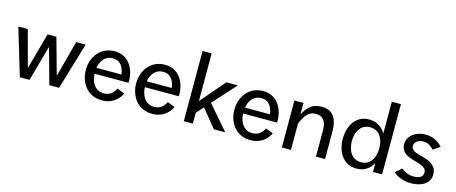

<svg xmlns="http://www.w3.org/2000/svg" viewBox="-43 -1255 4341 1829"><g transform="rotate(15 2127.5 -340.5)"><path d="M599.4 -463 503.3 -105.1 403.9 -463H316.7L218.1 -105.1L121.6 -463H28.4L167.2 -0.3H262.9L360.7 -351.3L458.4 0H554.6L692.7 -463Z M846.1 -217H1181.3V-233.8Q1181.3 -282 1168.2 -325.2Q1155 -368.3 1129.2 -401.7Q1103.3 -435.1 1065.4 -454.2Q1027.5 -473.3 978 -473.3Q925.2 -473.3 883.9 -453.7Q842.7 -434.2 814.2 -400.5Q785.8 -366.9 771.1 -323.3Q756.3 -279.8 756.3 -231.6Q756.3 -183.5 770.9 -140Q785.4 -96.4 813.7 -62.5Q842 -28.6 883.3 -9.2Q924.6 10.3 978.4 10.3Q1025.7 10.3 1063.3 -5.9Q1100.8 -22 1127.3 -48.9Q1153.7 -75.8 1167.5 -107.8L1094.2 -136.5Q1079 -104.2 1050.7 -81.5Q1022.4 -58.8 978.8 -58.8Q936.6 -58.8 907.7 -80Q878.7 -101.3 863.3 -137.3Q848 -173.3 846.1 -217ZM849.2 -275.8Q858.1 -332.2 891 -368Q923.9 -403.9 978.8 -403.9Q1015.2 -403.9 1039.6 -386.4Q1064.1 -369 1077.9 -340Q1091.6 -311 1095.8 -275.8Z M1342.2 -217H1677.4V-233.8Q1677.4 -282 1664.2 -325.2Q1651.1 -368.3 1625.3 -401.7Q1599.4 -435.1 1561.5 -454.2Q1523.6 -473.3 1474.1 -473.3Q1421.3 -473.3 1380 -453.7Q1338.8 -434.2 1310.3 -400.5Q1281.9 -366.9 1267.2 -323.3Q1252.4 -279.8 1252.4 -231.6Q1252.4 -183.5 1267 -140Q1281.5 -96.4 1309.8 -62.5Q1338.1 -28.6 1379.4 -9.2Q1420.7 10.3 1474.5 10.3Q1521.8 10.3 1559.4 -5.9Q1596.9 -22 1623.4 -48.9Q1649.8 -75.8 1663.6 -107.8L1590.3 -136.5Q1575.1 -104.2 1546.8 -81.5Q1518.5 -58.8 1474.9 -58.8Q1432.7 -58.8 1403.7 -80Q1374.8 -101.3 1359.4 -137.3Q1344.1 -173.3 1342.2 -217ZM1345.3 -275.8Q1354.2 -332.2 1387.1 -368Q1420 -403.9 1474.9 -403.9Q1511.3 -403.9 1535.7 -386.4Q1560.2 -369 1573.9 -340Q1587.7 -311 1591.9 -275.8Z M2080.4 -463 1873.5 -222.2V-692.3H1784.2V0H1873.5V-106.9L1936.2 -177.5L2080.7 0H2193.7L1988.8 -235.9L2193.7 -463Z M2310.9 -217H2646.1V-233.8Q2646.1 -282 2633 -325.2Q2619.9 -368.3 2594 -401.7Q2568.2 -435.1 2530.2 -454.2Q2492.3 -473.3 2442.9 -473.3Q2390 -473.3 2348.8 -453.7Q2307.6 -434.2 2279.1 -400.5Q2250.6 -366.9 2235.9 -323.3Q2221.2 -279.8 2221.2 -231.6Q2221.2 -183.5 2235.7 -140Q2250.2 -96.4 2278.5 -62.5Q2306.8 -28.6 2348.1 -9.2Q2389.5 10.3 2443.2 10.3Q2490.5 10.3 2528.1 -5.9Q2565.7 -22 2592.1 -48.9Q2618.6 -75.8 2632.3 -107.8L2559 -136.5Q2543.9 -104.2 2515.6 -81.5Q2487.2 -58.8 2443.6 -58.8Q2401.5 -58.8 2372.5 -80Q2343.5 -101.3 2328.2 -137.3Q2312.8 -173.3 2310.9 -217ZM2314 -275.8Q2322.9 -332.2 2355.8 -368Q2388.7 -403.9 2443.6 -403.9Q2480 -403.9 2504.5 -386.4Q2528.9 -369 2542.7 -340Q2556.5 -311 2560.6 -275.8Z M2840.8 0V-463H2751.1V0ZM2807.1 -278 2840.2 -259Q2856.4 -298.2 2875.2 -328.4Q2894 -358.7 2920.2 -376Q2946.3 -393.3 2984.4 -393.3Q3034.7 -393.3 3061.2 -360.1Q3087.7 -327 3087.7 -259.5V0H3177.4V-271.4Q3177.4 -316 3169.2 -353.1Q3160.9 -390.1 3142.3 -417.1Q3123.7 -444.1 3092.9 -458.7Q3062.1 -473.3 3016.9 -473.3Q2959.5 -473.3 2921.5 -448.1Q2883.5 -422.9 2857.2 -379Q2830.9 -335 2807.1 -278Z M3740.1 0V-692.3H3650.3V0ZM3515 -59.1Q3471.4 -59.1 3441.2 -81.6Q3410.9 -104.1 3395.3 -143.1Q3379.7 -182.1 3379.7 -231.4Q3379.7 -281.1 3395.2 -320.1Q3410.8 -359.1 3441.1 -381.6Q3471.4 -404.1 3515 -404.1Q3559 -404.1 3589 -381.6Q3619 -359.1 3634.5 -320.1Q3650 -281.1 3650 -231.4Q3650 -182.1 3634.5 -143.1Q3619 -104.1 3588.9 -81.6Q3558.8 -59.1 3515 -59.1ZM3487.5 10.3Q3536.7 10.3 3573.6 -9.3Q3610.5 -28.8 3635.3 -62.5Q3660 -96.1 3672.4 -139.8Q3684.8 -183.4 3684.8 -231.4Q3684.8 -279.7 3672.4 -323.1Q3660 -366.6 3635.3 -400.4Q3610.5 -434.2 3573.6 -453.6Q3536.7 -473.1 3487.5 -473.1Q3438.2 -473.1 3401.3 -453.6Q3364.4 -434.2 3339.7 -400.4Q3315 -366.6 3302.6 -323.1Q3290.2 -279.7 3290.2 -231.4Q3290.2 -183.4 3302.6 -139.8Q3315 -96.1 3339.7 -62.5Q3364.4 -28.8 3401.3 -9.3Q3438.2 10.3 3487.5 10.3Z M4210.3 -397.5Q4182.3 -430.7 4140.2 -452Q4098.1 -473.3 4041.6 -473.3Q3996 -473.3 3956.4 -455.8Q3916.9 -438.4 3892.6 -407Q3868.3 -375.6 3868.3 -333.9Q3868.3 -291.1 3889.9 -265.4Q3911.4 -239.7 3944.7 -225.3Q3978 -210.9 4013.6 -202Q4043.2 -194.9 4068.6 -185Q4094.1 -175.2 4109.9 -160Q4125.7 -144.8 4125.7 -120.8Q4125.7 -86.4 4099.2 -72Q4072.8 -57.6 4034.6 -57.6Q3994.9 -57.6 3963.3 -71.8Q3931.7 -86.1 3911.9 -104L3851.6 -50.2Q3881.8 -22.6 3927 -5.9Q3972.2 10.9 4030.2 10.9Q4075.7 10.9 4117.2 -3.3Q4158.7 -17.4 4184.9 -47.4Q4211.2 -77.5 4211.2 -125Q4211.2 -170.8 4187.2 -198.8Q4163.3 -226.7 4127.1 -242.1Q4090.9 -257.6 4054.6 -265.6Q4027.6 -271.9 4004.2 -280.3Q3980.8 -288.8 3966.6 -302.6Q3952.4 -316.5 3952.4 -338.5Q3952.4 -367.4 3977.4 -385.6Q4002.3 -403.9 4038.1 -403.9Q4075.7 -403.9 4100.6 -388Q4125.4 -372.1 4144.5 -351.3Z"/></g></svg>

Font: Estedad-VF-FD Black
Style: Regular
Weight: 900
Designer: Amin Abedi
Version: Version 4.000